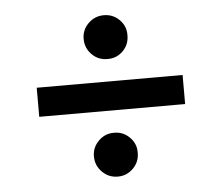

<svg xmlns="http://www.w3.org/2000/svg" viewBox="-43 -593 710 614"><g transform="rotate(-5 312.0 -286.0)"><path d="M311.5 -404.8Q282.2 -404.3 261.5 -425Q240.7 -445.8 240.7 -475.6Q240.7 -504.4 261.5 -524.9Q282.2 -545.4 311.5 -545.4Q340.8 -545.4 361.3 -524.9Q381.8 -504.4 381.3 -475.6Q381.8 -445.8 361.3 -425Q340.8 -404.3 311.5 -404.8ZM545.9 -333V-239.7H77.6V-333ZM311.5 -27.3Q282.2 -27.3 261.5 -48.1Q240.7 -68.8 240.7 -98.6Q240.7 -127 261.5 -147.7Q282.2 -168.5 311.5 -168Q340.3 -168.5 361.1 -147.7Q381.8 -127 381.3 -98.6Q381.8 -68.8 361.1 -48.1Q340.3 -27.3 311.5 -27.3Z"/></g></svg>

Font: Inter Tight Medium
Style: Regular
Weight: 500
Designer: Rasmus Andersson
Foundry: rsms
Version: Version 3.004; ttfautohint (v1.8.4.7-5d5b)